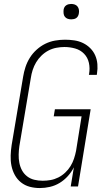

<svg xmlns="http://www.w3.org/2000/svg" viewBox="-20 -944 540 972"><path d="M182 8Q155 8 130.5 1.5Q106 -5 86.5 -20.5Q67 -36 55 -58Q43 -80 38 -105Q33 -130 34 -157Q35 -184 39 -210L97 -555Q101 -580 109 -604.5Q117 -629 131 -651.5Q145 -674 165.5 -692.5Q186 -711 209.5 -722.5Q233 -734 258.5 -738.5Q284 -743 309 -743Q333 -743 356.5 -739.5Q380 -736 400.5 -726Q421 -716 437 -700Q453 -684 462 -663.5Q471 -643 473 -619.5Q475 -596 471 -572L470 -565H430L431 -570Q436 -599 430 -626Q424 -653 405.5 -672Q387 -691 360.5 -698.5Q334 -706 306 -706Q286 -706 265 -702Q244 -698 225 -688Q206 -678 190 -662.5Q174 -647 163 -628.5Q152 -610 145.5 -590Q139 -570 136 -549L78 -204Q75 -183 74.5 -161.5Q74 -140 78 -119.5Q82 -99 91.5 -81.5Q101 -64 117 -51.5Q133 -39 153.5 -34Q174 -29 196 -29Q216 -29 236 -32.5Q256 -36 275 -45.5Q294 -55 310 -70Q326 -85 337 -103Q348 -121 354.5 -140.5Q361 -160 365 -180L393 -355H252L258 -391H439L375 0H338L354 -97Q342 -73 323.5 -52.5Q305 -32 282 -18Q259 -4 233 2Q207 8 182 8ZM341 -846Q331 -846 322.5 -849Q314 -852 308.5 -859Q303 -866 302 -875.5Q301 -885 302 -895Q303 -901 306 -907Q309 -913 315 -917Q321 -921 327.5 -922.5Q334 -924 340 -924Q350 -924 358.5 -921Q367 -918 372.5 -911Q378 -904 379.5 -894.5Q381 -885 379 -875Q378 -869 375 -863Q372 -857 366.5 -853Q361 -849 354 -847.5Q347 -846 341 -846Z"/></svg>

Font: Iosevka Term Curly Extralight
Style: Italic
Weight: 200
Italic angle: -9°
Designer: Belleve Invis
Foundry: Belleve Invis
Version: Version 32.3.0